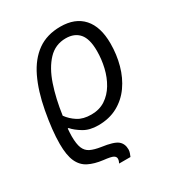

<svg xmlns="http://www.w3.org/2000/svg" viewBox="-186 -660 938 1018"><g transform="rotate(-30 283.5 -151.5)"><path d="M244.6 240.2Q247.6 234.4 249.8 227.8Q252 221.2 252 214.4Q252 202.1 239.3 194.8Q226.6 187.5 181.6 182.6Q129.9 176.3 94.7 158.4Q59.6 140.6 41.7 101.6Q23.9 62.5 23.9 -7.3Q23.9 -88.4 44.9 -201.2Q64.9 -308.1 101.8 -385Q138.7 -461.9 196.5 -503.2Q254.4 -544.4 336.9 -544.4Q427.2 -544.4 475.3 -490.5Q523.4 -436.5 523.4 -334.5Q523.4 -266.6 506.3 -204.6Q489.3 -142.6 455.1 -94.2Q420.9 -45.9 369.9 -18.1Q318.8 9.8 251 9.8Q198.2 9.8 162.4 -12Q126.5 -33.7 106.4 -57.1H101.6Q100.6 -45.9 99.9 -34.9Q99.1 -23.9 99.1 -10.7Q99.1 36.6 109.6 62.3Q120.1 87.9 143.8 99.4Q167.5 110.8 206.1 116.7Q277.8 126.5 301.5 145.5Q325.2 164.6 325.2 199.7Q325.2 210.4 321.5 220.9Q317.9 231.4 314 240.2ZM248 -58.1Q297.4 -58.1 333.7 -82Q370.1 -106 394 -146Q418 -186 429.7 -235.6Q441.4 -285.2 441.4 -335.9Q441.4 -410.2 412.6 -443.4Q383.8 -476.6 330.6 -476.6Q266.6 -476.6 222.9 -430.2Q179.2 -383.8 152.6 -305.2Q126 -226.6 112.3 -128.9Q133.8 -99.1 166 -78.6Q198.2 -58.1 248 -58.1Z"/></g></svg>

Font: Open Sans
Style: Italic
Weight: 400
Italic angle: -12°
Designer: Monotype Design Team
Foundry: Monotype Imaging Inc.
Version: Version 3.000; ttfautohint (v1.8.4)